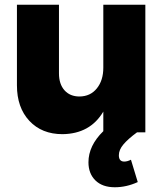

<svg xmlns="http://www.w3.org/2000/svg" viewBox="-20 -561 704 814"><path d="M561 0Q522.5 28.3 503.2 51.3Q483.9 74.2 483.9 97.2Q483.9 124 506.8 124Q519.5 124 535.2 116.2L564 210.9Q516.1 232.9 466.8 232.9Q414.1 232.9 384.5 203.9Q355 174.8 355 127Q355 56.6 418 -4.9V-87.9Q362.3 6.3 245.1 7.8Q157.2 7.8 104.5 -48.6Q51.8 -105 51.8 -199.2V-541H230V-250Q230 -204.6 253.4 -178.2Q276.9 -151.9 316.9 -151.9Q363.3 -152.3 390.6 -186.3Q418 -220.2 418 -273.9V-541H596.2V0Z"/></svg>

Font: Montserrat-Arabic
Style: Bold
Weight: 700
Designer: Mohamed Gaber
Foundry: Kief Type Foundry
Version: Version 5.008;PS 005.008;hotconv 1.0.88;makeotf.lib2.5.64775